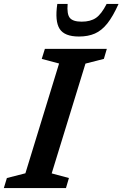

<svg xmlns="http://www.w3.org/2000/svg" viewBox="-42 -955 622 975"><path d="M258 -632.5 170 -656 186 -707H500.5L485.5 -656L392 -632L220.5 -74.5L308 -51L293 0H-22.5L-7 -51L87 -75ZM373 -845Q417.5 -845 445.2 -864Q473 -883 499.5 -935H560Q531.5 -871.5 502.8 -835.5Q474 -799.5 439.5 -784.5Q405 -769.5 359 -769.5Q285.5 -769.5 260.8 -808.5Q236 -847.5 249 -935H301.5Q297 -883 312.8 -864Q328.5 -845 373 -845Z"/></svg>

Font: Newsreader 6pt Medium
Style: Italic
Weight: 500
Italic angle: -17°
Designer: Hugues Gentile
Foundry: Production Type
Version: Version 1.003; ttfautohint (v1.8.3)